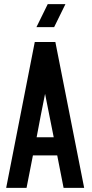

<svg xmlns="http://www.w3.org/2000/svg" viewBox="-20 -915 449 933"><path d="M10 -2 149 -711H249L389 -2H289L258 -160H140Q132 -122 124.5 -81Q117 -40 109 -2ZM199 -459Q188 -407 178 -353.5Q168 -300 158 -248H241ZM298 -895 243 -783H157L212 -895Z"/></svg>

Font: Fundamental  Brigade Condensed
Style: Regular
Weight: 400
Width: 3
Designer: Peter Wiegel, original typeface by Carl Albert Fahrenwaldt 1901
Foundry: Peter Wiegel
Version: Version 0.000 2012 initial release